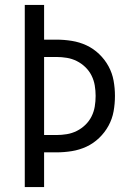

<svg xmlns="http://www.w3.org/2000/svg" viewBox="-20 -755 540 775"><path d="M80 0V-735H158V-595H208Q239 -595 270 -590Q301 -585 329 -572Q357 -559 380 -537Q403 -515 418 -487.5Q433 -460 438.5 -429.5Q444 -399 444 -368Q444 -336 438.5 -305.5Q433 -275 418 -247.5Q403 -220 380 -198Q357 -176 329 -163Q301 -150 270 -145Q239 -140 208 -140H158V0ZM158 -210H208Q229 -210 250 -213.5Q271 -217 290 -226.5Q309 -236 324.5 -251Q340 -266 349.5 -285Q359 -304 362.5 -325Q366 -346 366 -368Q366 -389 362.5 -410Q359 -431 349.5 -450Q340 -469 324.5 -484Q309 -499 290 -508.5Q271 -518 250 -521.5Q229 -525 208 -525H158Z"/></svg>

Font: Iosevka SS18
Style: Regular
Weight: 400
Monospace: yes
Designer: Belleve Invis
Foundry: Belleve Invis
Version: Version 25.1.1; ttfautohint (v1.8.4)